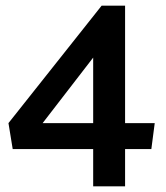

<svg xmlns="http://www.w3.org/2000/svg" viewBox="-20 -591 588 680"><path d="M528 -155H423V-571H340L10 -155L25 -63H310V69H423V-63H516ZM310 -387V-155H131Z"/></svg>

Font: Catamaran SemiBold
Style: Regular
Weight: 600
Designer: Pria Ravichandran
Version: Version 2.000